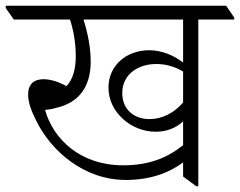

<svg xmlns="http://www.w3.org/2000/svg" viewBox="-53 -643 836 669"><path d="M385 -16C470 -16 535 -40 585 -77V-28L631 6H638V-575H763V-582L735 -623H-33V-615L-5 -575H191C204 -534 211 -491 211 -447C211 -402 201 -367 179 -343C151 -358 123 -367 99 -367C65 -367 45 -350 45 -313C45 -286 57 -254 74 -221C124 -119 238 -16 385 -16ZM489 -184C525 -184 558 -195 585 -220V-137C531 -94 468 -67 376 -67C228 -67 133 -157 104 -260C116 -261 129 -263 142 -267C223 -285 263 -342 263 -428C263 -477 253 -527 238 -575H585V-425C552 -451 509 -468 467 -468C390 -468 325 -417 325 -338C325 -295 344 -257 375 -229C405 -201 447 -184 489 -184ZM373 -319C373 -384 428 -420 492 -420C525 -420 555 -411 585 -394V-286C554 -249 511 -228 468 -228C413 -228 373 -262 373 -319Z"/></svg>

Font: Noto Serif Devanagari Light
Style: Regular
Weight: 300
Designer: Universal Thirst, Indian Type Foundry and the Monotype Design Team
Foundry: Monotype Imaging Inc.
Version: Version 2.004